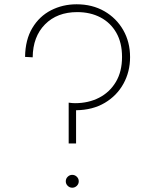

<svg xmlns="http://www.w3.org/2000/svg" viewBox="-20 -860 732 896"><path d="M300.5 -190.5H335V-345.5Q412.5 -346.5 469 -380Q525.5 -413.5 556.2 -469.5Q587 -525.5 587 -593.5Q587 -664 555 -719.8Q523 -775.5 466.8 -807.8Q410.5 -840 337.5 -840Q272.5 -840 218 -812Q163.5 -784 130.8 -729.2Q98 -674.5 97 -594.5L132.5 -592.5Q133.5 -689 190 -746.2Q246.5 -803.5 340.5 -803.5Q401.5 -803.5 448.8 -778.8Q496 -754 522.8 -707.2Q549.5 -660.5 549.5 -594.5Q549.5 -526 520.8 -477.8Q492 -429.5 442.5 -404Q393 -378.5 330 -378.5Q321.5 -378.5 315.5 -379.2Q309.5 -380 300.5 -381ZM317 16Q329.5 16 338.5 7.2Q347.5 -1.5 347.5 -14Q347.5 -26.5 338.5 -35.2Q329.5 -44 317 -44Q305 -44 296 -35.2Q287 -26.5 287 -14Q287 -1.5 296 7.2Q305 16 317 16Z"/></svg>

Font: Spartan ExtraLight
Style: Regular
Weight: 200
Designer: Matt Bailey, Mirko Velimirovic
Foundry: Matt Bailey
Version: Version 1.003; ttfautohint (v1.8.3)